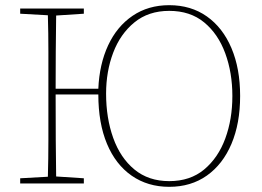

<svg xmlns="http://www.w3.org/2000/svg" viewBox="-20 -709 1011 742"><path d="M634 -9Q715 -9 769 -54Q823 -99 850.5 -173.5Q878 -248 878 -338Q878 -428 850.5 -503Q823 -578 769 -622.5Q715 -667 634 -667Q554 -667 499.5 -622.5Q445 -578 417.5 -505.5Q390 -433 390 -347Q390 -253 417.5 -176Q445 -99 499.5 -54Q554 -9 634 -9ZM634 13Q551 13 489 -30Q427 -73 393.5 -153Q360 -233 360 -344H195Q195 -242 195.5 -167.5Q196 -93 197 -27L304 -20V0H58V-20L165 -26Q167 -97 167 -168Q167 -239 167 -310V-367Q167 -438 167 -509Q167 -580 165 -650L58 -656V-676H304V-656L197 -649Q196 -579 195.5 -508.5Q195 -438 195 -366H360Q364 -461 398 -534Q432 -607 492.5 -648Q553 -689 634 -689Q718 -689 779.5 -645.5Q841 -602 874.5 -523Q908 -444 908 -338Q908 -232 874.5 -153Q841 -74 779.5 -30.5Q718 13 634 13Z"/></svg>

Font: Source Serif 4 ExtraLight
Style: Regular
Weight: 200
Designer: Frank Grießhammer
Foundry: Adobe
Version: Version 4.005;hotconv 1.1.0;makeotfexe 2.6.0